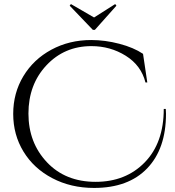

<svg xmlns="http://www.w3.org/2000/svg" viewBox="-20 -911 861 945"><path d="M447 -764H437L323 -883L329 -891L443 -825L547 -891L553 -883ZM797 -351Q797 -179 704.5 -82.5Q612 14 443 14Q329 14 237.5 -34Q146 -82 95.5 -165Q45 -248 45 -350.5Q45 -453 95 -536Q145 -619 233 -666.5Q321 -714 429 -714Q497 -714 567.5 -695.5Q638 -677 684 -646L705 -505H696Q675 -589 599 -636.5Q523 -684 430 -684Q297 -684 208.5 -589.5Q120 -495 120 -352Q120 -209 211 -112.5Q302 -16 450.5 -16Q599 -16 692.5 -112Q786 -208 786 -375H796Q797 -363 797 -351Z"/></svg>

Font: Cinzel Decorative
Style: Regular
Weight: 400
Designer: Natanael Gama
Version: Version 1.002;PS 001.002;hotconv 1.0.56;makeotf.lib2.0.21325